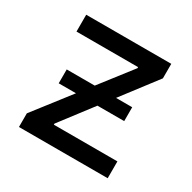

<svg xmlns="http://www.w3.org/2000/svg" viewBox="-126 -669 797 796"><g transform="rotate(30 272.0 -271.0)"><path d="M59.6 0V-65.4L363.3 -457V-461.9H68.4V-542.5H475.6V-473.1L180.2 -85.9V-80.6H484.4V0ZM111.8 -239.3V-305.7H425.3V-239.3Z"/></g></svg>

Font: Inter 16pt
Style: Regular
Weight: 400
Version: Version 4.001;git-66647c0bb